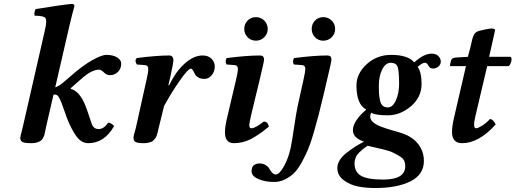

<svg xmlns="http://www.w3.org/2000/svg" viewBox="-20 -718 2620 976"><path d="M95.7 -71.8 208 -563Q219.7 -612.8 211.4 -625.5Q203.1 -638.2 156.2 -638.2Q151.4 -652.3 161.1 -671.9Q293.9 -693.4 344.7 -698.2Q352.1 -698.2 355.7 -694.8Q359.4 -691.4 357.9 -685.1Q347.2 -648.4 332 -583L260.7 -273.9Q279.3 -279.3 306.2 -302.7L346.2 -336.9Q397.9 -382.8 447 -410.9Q496.1 -439 521 -439Q555.2 -439 575.7 -425.8Q596.2 -412.6 596.2 -395Q596.2 -368.7 579.3 -352.3Q562.5 -335.9 539.1 -335.9Q521 -335.9 508.1 -349.9Q495.1 -363.8 482.9 -363.8Q444.8 -363.8 392.1 -315.9L339.8 -270V-266.1Q377.9 -256.3 404.8 -202.1Q418.9 -174.3 445.8 -89.8Q454.6 -62 481.9 -62Q507.8 -62 529.8 -94.2Q544.9 -94.2 560.1 -77.1Q510.3 9.8 429.2 9.8Q399.4 9.8 377.7 -13.7Q356 -37.1 330.6 -92.8Q321.3 -113.3 305.9 -158.4Q290.5 -203.6 280.8 -221.2Q271.5 -237.3 261.2 -237.3Q255.9 -237.3 252 -236.8L213.9 -71.8Q212.9 -66.9 210.4 -54.2Q208 -41.5 206.5 -35.2Q205.1 -28.8 200 -18.6Q194.8 -8.3 188 -3.2Q181.2 2 168.9 5.9Q156.7 9.8 140.1 9.8Q104 9.8 93.5 3.4Q83 -2.9 83 -17.1Q83 -21.5 85.2 -30.3Q87.4 -39.1 90.8 -52Q94.2 -64.9 95.7 -71.8Z M835.9 -285.2 839.8 -284.2Q873 -354 918.9 -395Q964.8 -436 1009.8 -436Q1039.6 -436 1055.7 -418.9Q1071.8 -401.9 1071.8 -379.9Q1071.8 -355 1056.4 -335.9Q1041 -316.9 1018.1 -316.9Q990.7 -316.9 974.6 -335Q972.2 -337.9 968 -346.9Q963.9 -356 959.5 -362.5Q955.1 -369.1 950.7 -369.1Q936.5 -369.1 894.8 -309.6Q853 -250 814 -179.2L787.6 -71.8Q786.6 -68.4 784.2 -57.4Q781.7 -46.4 780.8 -42.5Q779.8 -38.6 776.6 -29.3Q773.4 -20 770.3 -16.1Q767.1 -12.2 761.5 -5.9Q755.9 0.5 749.3 2.9Q742.7 5.4 733.2 7.6Q723.6 9.8 711.9 9.8Q678.7 9.8 668.7 3.4Q658.7 -2.9 658.7 -17.1Q658.7 -23.9 660.9 -32.5Q663.1 -41 666.5 -52.7Q669.9 -64.5 671.4 -71.8L725.6 -315.9Q733.4 -348.1 733.6 -367.2Q733.9 -386.2 715.8 -387.2L675.8 -390.1Q662.6 -409.2 674.8 -422.9Q776.9 -436 839.8 -436Q861.3 -436 861.3 -411.1Q861.3 -397 844.2 -320.3Z M1238.8 -528.6Q1221.7 -545.9 1221.7 -571Q1221.7 -596.2 1238.8 -613.5Q1255.9 -630.9 1280.8 -630.9Q1305.7 -630.9 1323.2 -613.5Q1340.8 -596.2 1340.8 -571Q1340.8 -545.9 1323.2 -528.6Q1305.7 -511.2 1280.8 -511.2Q1255.9 -511.2 1238.8 -528.6ZM1301.8 -320.3 1256.8 -133.8Q1247.6 -92.8 1247.1 -82.5Q1247.1 -65.9 1257.8 -65.9Q1277.8 -65.9 1320.8 -100.1Q1341.8 -100.1 1346.7 -74.2Q1293.5 -30.3 1253.7 -10.3Q1213.9 9.8 1168.7 9.8Q1123.5 9.8 1123.5 -46.4Q1123.5 -74.7 1135.7 -125L1180.7 -315.9Q1189.5 -354 1189.5 -367.2Q1189.5 -386.2 1171.9 -387.2L1131.8 -390.1Q1127 -397 1127.2 -407Q1127.4 -417 1132.8 -422.9Q1234.9 -436 1301.8 -436Q1322.3 -436 1322.3 -415Q1321.8 -403.3 1301.8 -320.3Z M1523.4 -315.9Q1532.2 -356.9 1532.2 -367.2Q1532.2 -386.2 1514.2 -387.2L1474.1 -390.1Q1469.2 -397 1469.7 -407Q1470.2 -417 1475.6 -422.9Q1577.6 -436 1644.5 -436Q1665 -436 1665 -415Q1665 -405.8 1644.5 -320.3L1624.5 -234.9Q1609.4 -171.9 1599.9 -134.5Q1590.3 -97.2 1575 -44.2Q1559.6 8.8 1546.4 40.3Q1533.2 71.8 1513.7 107.4Q1494.1 143.1 1474.4 162.1Q1454.6 181.2 1428.5 194.1Q1402.3 207 1372.6 207Q1328.1 207 1293.5 192.1Q1258.8 177.2 1258.8 152.8Q1258.8 130.4 1270.8 121.6Q1282.7 112.8 1298.3 112.8Q1317.4 112.8 1330.8 121.3Q1344.2 129.9 1349.9 140.9Q1355.5 151.9 1364 160.4Q1372.6 168.9 1382.3 168.9Q1399.4 168.9 1422.4 128.9Q1445.3 88.9 1457.5 34.2Q1464.4 1 1474.9 -70.6Q1485.4 -142.1 1493.2 -179.2ZM1581.3 -528.6Q1564.5 -545.9 1564.5 -571Q1564.5 -596.2 1581.3 -613.5Q1598.1 -630.9 1623.3 -630.9Q1648.4 -630.9 1666 -613.5Q1683.6 -596.2 1683.6 -571Q1683.6 -545.9 1666 -528.6Q1648.4 -511.2 1623.3 -511.2Q1598.1 -511.2 1581.3 -528.6Z M1849.1 22.9Q1847.2 23.9 1839.1 29.5Q1831.1 35.2 1827.6 38.1Q1824.2 41 1817.1 47.1Q1810.1 53.2 1805.9 57.1Q1801.8 61 1796.4 68.1Q1791 75.2 1788.6 81.5Q1786.1 87.9 1784.2 95.9Q1782.2 104 1782.2 112.8Q1782.2 155.8 1814.7 175.3Q1847.2 194.8 1928.2 194.8Q2040 194.8 2040 127Q2040 101.1 2026.6 87.6Q2013.2 74.2 1970.2 54.2Q1952.1 45.9 1849.1 22.9ZM2123 -291Q2123 -224.1 2069.1 -178Q2015.1 -131.8 1951.2 -131.8Q1888.2 -131.8 1867.2 -145Q1844.7 -103 1915 -74.7Q1938 -65.4 2013.2 -43.9Q2072.3 -26.9 2103.5 11.5Q2134.8 49.8 2134.8 100.1Q2134.8 169.9 2066.4 203.9Q1998 237.8 1887.2 237.8Q1841.3 237.8 1800.5 230Q1759.8 222.2 1727.3 198Q1694.8 173.8 1694.8 136.2Q1694.8 115.2 1707.5 95.2Q1720.2 75.2 1744.6 56.6Q1769 38.1 1785.4 27.6Q1801.8 17.1 1830.1 2Q1773.9 -17.1 1773.9 -56.2Q1773.9 -102.1 1841.8 -161.1Q1792 -187 1792 -283.2Q1792 -344.2 1844 -391.6Q1896 -439 1967.8 -439Q2053.7 -439 2085.9 -400.9Q2134.8 -445.3 2173.3 -445.3Q2195.8 -445.3 2208.3 -433.1Q2220.7 -420.9 2220.7 -404.8Q2220.7 -390.1 2208.7 -379.9Q2196.8 -369.6 2182.1 -369.6Q2178.7 -369.6 2175.5 -370.1Q2172.4 -370.6 2169.9 -372.1Q2167.5 -373.5 2165.8 -374.5Q2164.1 -375.5 2162.1 -377.9Q2160.2 -380.4 2159.4 -381.6Q2158.7 -382.8 2157 -385.5Q2155.3 -388.2 2154.8 -389.2Q2148.9 -398.9 2140.1 -398.9Q2126 -398.9 2103 -377.9Q2123 -351.1 2123 -291ZM2008.8 -291Q2008.8 -366.2 1999 -383.3Q1989.7 -398.9 1966.8 -398.9Q1939.9 -398.9 1922.9 -365Q1905.8 -331.1 1905.8 -282.2Q1905.8 -256.3 1906.5 -243.7Q1907.2 -231 1911.1 -210.4Q1915 -189.9 1925 -180.9Q1935.1 -171.9 1952.1 -171.9Q1976.1 -171.9 1992.4 -208Q2008.8 -244.1 2008.8 -291Z M2287.6 -118.2 2348.6 -381.8H2273.4Q2267.6 -381.8 2267.6 -383.8Q2267.6 -393.6 2272.5 -409.2Q2276.4 -425.3 2300.8 -425.8L2358.4 -429.2L2371.6 -479Q2373.5 -485.8 2376.5 -500.5Q2379.4 -515.1 2381.6 -522Q2383.8 -528.8 2387.7 -538.3Q2391.6 -547.9 2398.7 -553Q2405.8 -558.1 2415.5 -561Q2430.7 -564.9 2441.7 -567.4Q2452.6 -569.8 2466.6 -572Q2480.5 -574.2 2488.5 -572Q2496.6 -569.8 2496.6 -564Q2496.6 -563 2476.6 -474.1L2466.3 -429.2H2575.7Q2583.5 -423.3 2578.6 -404.8Q2573.7 -386.2 2564.5 -381.8H2456.5L2396.5 -127Q2389.6 -98.6 2390.1 -84Q2390.1 -65.9 2400.4 -65.9Q2409.2 -65.9 2430.9 -79.3Q2452.6 -92.8 2470.7 -112.8Q2479.5 -112.8 2488 -103.5Q2496.6 -94.2 2499.5 -85Q2413.6 10.3 2328.6 9.8Q2277.8 9.8 2277.8 -46.9Q2277.8 -76.2 2287.6 -118.2Z"/></svg>

Font: Linux Libertine
Style: Semibold Italic
Weight: 600
Italic angle: -11.5°
Designer: Philipp H. Poll
Foundry: Philipp H. Poll
Version: Version 5.1.2 ; ttfautohint (v0.9)